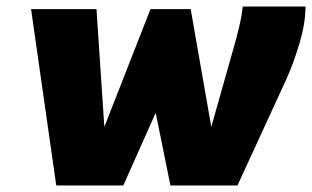

<svg xmlns="http://www.w3.org/2000/svg" viewBox="-20 -567 954 587"><path d="M75 -539H275L299 -179L440 -539H563L626 -179L687 -395Q718 -499 722 -547H914Q914 -497 896 -436Q878 -375 856 -326L706 0H501L456 -222L357 0H152Z"/></svg>

Font: Exo Black
Style: Italic
Weight: 900
Italic angle: -9°
Designer: Natanael Gama
Foundry: Natanael Gama
Version: Version 1.500; ttfautohint (v1.6)